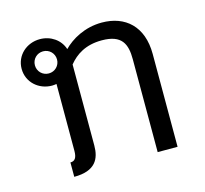

<svg xmlns="http://www.w3.org/2000/svg" viewBox="-81 -599 746 699"><g transform="rotate(-15 291.5 -249.5)"><path d="M116.7 8.3C197.5 8.3 216.7 -33.3 216.7 -83.3V-388.3C242.5 -420 280 -445.8 341.7 -445.8C417.5 -445.8 433.3 -407.5 433.3 -350V0H508.3V-350C508.3 -454.2 446.7 -508.3 358.3 -508.3C293.3 -508.3 241.7 -477.5 212.5 -447.5C200.8 -484.2 165.8 -508.3 125 -508.3C75 -508.3 33.3 -471.7 33.3 -420.8C33.3 -370 75 -333.3 125 -333.3C130.8 -333.3 136.7 -334.2 141.7 -335V-83.3C141.7 -57.5 134.2 -45.8 116.7 -45.8ZM125 -462.5C148.3 -462.5 166.7 -444.2 166.7 -420.8C166.7 -397.5 148.3 -379.2 125 -379.2C101.7 -379.2 83.3 -397.5 83.3 -420.8C83.3 -444.2 101.7 -462.5 125 -462.5Z"/></g></svg>

Font: BoonHome
Style: Book
Weight: 400
Designer: Sungsit Sawaiwan
Foundry: Sungsit Sawaiwan
Version: Version 0.2